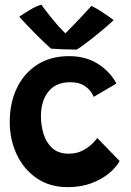

<svg xmlns="http://www.w3.org/2000/svg" viewBox="-20 -784 553 809"><path d="M484 -105.5Q470 -79.5 440 -54.2Q410 -29 365.8 -12.2Q321.5 4.5 265 4.5Q189.5 4.5 134.8 -33Q80 -70.5 50.5 -133.2Q21 -196 21 -270.5Q21 -350 51 -412.8Q81 -475.5 137 -511.5Q193 -547.5 271 -547.5Q341 -547.5 392.2 -515.2Q443.5 -483 470.5 -432L375 -376Q372.5 -382.5 362.8 -397.2Q353 -412 332 -424.8Q311 -437.5 275.5 -437.5Q215.5 -437.5 184 -398.2Q152.5 -359 152.5 -294Q152.5 -256 163.5 -219.8Q174.5 -183.5 200.2 -160Q226 -136.5 269.5 -136.5Q304.5 -136.5 330.5 -150.8Q356.5 -165 371.5 -181.2Q386.5 -197.5 390 -202.5ZM365 -759Q380 -752.5 400.2 -739.8Q420.5 -727 437.5 -715Q454.5 -703 459 -699Q429.5 -672 398.5 -646.5Q367.5 -621 342 -602Q316.5 -583 303.5 -575Q280.5 -575 247.2 -576.2Q214 -577.5 195 -579Q162.5 -608 130 -640.8Q97.5 -673.5 61 -713.5Q76 -724 103.5 -740.8Q131 -757.5 154 -764.5Q171 -741 190.8 -716.2Q210.5 -691.5 228 -672Q245.5 -652.5 255.5 -643.5Q265 -653 283.5 -672Q302 -691 323.8 -714Q345.5 -737 365 -759Z"/></svg>

Font: Grandstander SemiBold
Style: Regular
Weight: 600
Designer: Tyler Finck
Foundry: Etcetera Type Co
Version: Version 1.200; ttfautohint (v1.8.3)